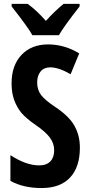

<svg xmlns="http://www.w3.org/2000/svg" viewBox="-20 -951 453 981"><path d="M386.7 -931.2V-918Q306.6 -816.4 280.8 -771H145.5Q125.5 -808.6 39.6 -918V-931.2H121.6Q169.4 -896 214.4 -844.2Q258.3 -893.1 304.7 -931.2ZM180.2 -106Q217.8 -106 237.3 -126.5Q256.8 -147 256.8 -183.1Q256.8 -219.2 234.1 -249Q211.4 -278.8 162.8 -312Q114.3 -345.2 88.4 -375.5Q64.9 -404.8 52 -441.2Q39.1 -477.5 39.1 -524.9Q39.1 -616.7 89.8 -670.4Q141.1 -724.1 225.3 -724.1Q309.6 -724.1 384.8 -678.2L340.8 -571.8Q279.8 -606.9 236.8 -606.9Q205.1 -606.9 187.5 -585.9Q169.9 -564.9 169.9 -528.6Q169.9 -492.2 190.4 -464.8Q211.4 -438 263.2 -403.8Q334 -356.4 360.4 -308.1Q388.2 -258.8 388.2 -196.8Q388.2 -96.7 337.6 -43.5Q287.1 9.8 192.9 9.8Q98.6 9.8 33.2 -26.9V-158.2Q113.3 -106 180.2 -106Z"/></svg>

Font: Open Sans Hebrew Condensed
Style: Bold
Weight: 700
Width: 3
Foundry: Ascender Corporation, Yanek Iontef
Version: Version 2.001;PS 002.001;hotconv 1.0.70;makeotf.lib2.5.58329